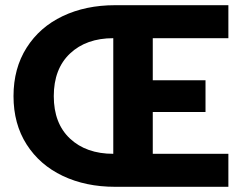

<svg xmlns="http://www.w3.org/2000/svg" viewBox="-20 -719 931 739"><path d="M32 -349Q32 -456 82.5 -535.5Q133 -615 221.5 -657Q310 -699 423 -699H859V-572H568V-410H771V-288H568V-127H859V0H423Q310 0 221.5 -42Q133 -84 82.5 -163Q32 -242 32 -349ZM416 -572Q312 -572 249.5 -513Q187 -454 187 -349Q187 -244 249.5 -185.5Q312 -127 416 -127Z"/></svg>

Font: Prompt SemiBold
Style: Regular
Weight: 600
Designer: Katatrad Team
Foundry: CadsonDemak
Version: Version 1.000